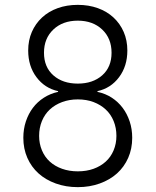

<svg xmlns="http://www.w3.org/2000/svg" viewBox="-20 -760 640 790"><path d="M300 10Q251 10 209.5 -5Q168 -20 138.5 -46.5Q109 -73 92.5 -110.5Q76 -148 76 -193Q76 -229 86.5 -260.5Q97 -292 115.5 -316.5Q134 -341 160.5 -358Q187 -375 219 -382V-385Q164 -397 130 -442.5Q96 -488 96 -552Q96 -594 111 -628.5Q126 -663 153 -688Q180 -713 217.5 -726.5Q255 -740 300 -740Q345 -740 382.5 -726.5Q420 -713 447 -688Q474 -663 489 -628.5Q504 -594 504 -552Q504 -488 470 -442.5Q436 -397 381 -385V-382Q414 -375 440 -358Q466 -341 484.5 -316.5Q503 -292 513.5 -260.5Q524 -229 524 -193Q524 -148 507.5 -110.5Q491 -73 461.5 -46.5Q432 -20 390.5 -5Q349 10 300 10ZM300 -55Q336 -55 365 -65.5Q394 -76 415 -95Q436 -114 447.5 -141.5Q459 -169 459 -201Q459 -234 447.5 -262Q436 -290 415 -309.5Q394 -329 365 -340Q336 -351 300 -351Q265 -351 235.5 -340Q206 -329 185 -309.5Q164 -290 152.5 -262Q141 -234 141 -201Q141 -169 152.5 -141.5Q164 -114 185 -95Q206 -76 235.5 -65.5Q265 -55 300 -55ZM300 -416Q362 -416 400.5 -450Q439 -484 439 -543Q439 -602 400.5 -638.5Q362 -675 300 -675Q238 -675 199.5 -638.5Q161 -602 161 -543Q161 -484 199.5 -450Q238 -416 300 -416Z"/></svg>

Font: Maple Mono NL ExtraLight
Style: Regular
Weight: 275
Monospace: yes
Designer: subframe7536
Version: Version 7.000